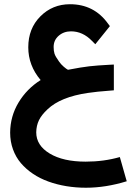

<svg xmlns="http://www.w3.org/2000/svg" viewBox="-20 -568 642 895"><path d="M27.3 50.3Q27.8 -25.9 66.4 -90.1Q105 -154.3 169.4 -194.8Q111.8 -262.7 111.8 -347.7Q111.8 -435.1 168.2 -491.7Q224.6 -548.3 306.2 -548.3Q418.5 -548.3 483.4 -458L492.2 -446.3L482.9 -434.6L438 -378.9L424.3 -361.8L408.7 -377.4Q365.7 -421.9 311 -421.9Q277.3 -421.9 253.7 -401.4Q230 -380.9 230 -349.1Q230 -330.6 234.1 -317.6Q238.3 -304.7 255.4 -280.8Q264.2 -268.1 277.3 -256.8Q290.5 -245.6 296.9 -242.7Q359.9 -254.9 396.5 -259Q433.1 -263.2 490.2 -266.1L510.7 -267.1V-246.6V-165V-147L492.7 -145.5Q431.2 -141.1 389.6 -134.8Q262.2 -116.2 201.7 -58.6Q173.8 -32.7 161.6 -7.6Q149.4 17.6 148.9 48.8Q148.9 109.9 211.7 147.7Q274.4 185.5 379.4 185.5Q463.9 185.5 538.6 164.1L543.9 182.6L565.4 258.3L570.8 276.9Q473.1 307.1 380.4 307.1Q333.5 307.1 289.3 299.8Q245.1 292.5 205.8 278.3Q166.5 264.2 133.8 242.2Q101.1 220.2 77.4 192.4Q53.7 164.6 40.5 128.2Q27.3 91.8 27.3 50.3Z"/></svg>

Font: Samim WOL
Style: Bold-WOL
Weight: 700
Foundry: DejaVu fonts team - Redesigned by Saber Rastikerdar
Version: Version 4.0.5